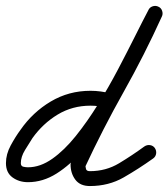

<svg xmlns="http://www.w3.org/2000/svg" viewBox="-37 -589 566 645"><path d="M335 -275Q345 -273 350.5 -264Q356 -255 353 -245Q351 -235 342 -229.5Q333 -224 323 -227Q294 -234 267 -234Q206 -234 156.5 -204Q107 -174 72 -125Q61 -108 47 -85Q33 -62 33 -41Q33 -31 41 -29Q49 -27 57 -27Q98 -27 138.5 -55.5Q179 -84 217.5 -132Q256 -180 292 -238Q328 -296 359.5 -356Q391 -416 417 -468Q443 -520 462 -556Q462 -556 462 -556Q462 -556 462 -556Q467 -565 477 -568Q487 -571 496 -566Q505 -561 508 -551Q511 -541 506 -532Q484 -492 456 -435.5Q428 -379 395 -316.5Q362 -254 323.5 -194Q285 -134 242 -84.5Q199 -35 153 -6Q107 23 57 23Q27 23 5 7Q-17 -9 -17 -41Q-17 -71 -1 -100.5Q15 -130 32 -153Q73 -212 133.5 -248Q194 -284 267 -284Q301 -284 335 -275Q335 -275 335 -275Q335 -275 335 -275ZM461 -554Q465 -564 475 -567.5Q485 -571 494 -567Q504 -563 507.5 -553Q511 -543 507 -534Q448 -404 378 -279.5Q308 -155 248 -26Q248 -26 249 -32Q250 -38 250 -37Q250 -28 252 -21Q254 -14 265 -14Q319 -14 363 -40.5Q407 -67 448 -97Q457 -103 467 -101.5Q477 -100 483 -92Q489 -83 487.5 -73Q486 -63 478 -57Q429 -22 378.5 7Q328 36 265 36Q232 36 216 14.5Q200 -7 200 -37Q200 -38 201 -42Q202 -47 202 -48Q263 -176 333 -300.5Q403 -425 461 -554Q461 -554 461 -554Q461 -554 461 -554Z"/></svg>

Font: FRB American Cursive Semibold
Style: Italic
Weight: 600
Italic angle: -25°
Version: Version 2.0;Modular Font Editor K font №1